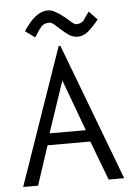

<svg xmlns="http://www.w3.org/2000/svg" viewBox="-56 -844 611 886"><g transform="rotate(-5 250.0 -401.0)"><path d="M15 0H84L144 -182H342L411 0H483L243 -634H235ZM326 -236H158L238 -474ZM131 -683C145 -706 156 -722 165 -732C174 -740 185 -745 200 -745C208 -745 216 -741 225 -733C234 -725 243 -716 254 -707C264 -698 275 -689 287 -681C299 -673 313 -669 328 -669C343 -669 358 -675 373 -686C388 -698 405 -716 425 -740L387 -780C376 -765 367 -753 360 -742C352 -732 340 -727 325 -727C320 -727 314 -731 304 -738C296 -746 285 -755 274 -764C262 -774 250 -783 236 -790C224 -798 211 -802 199 -802C160 -802 123 -773 86 -715Z"/></g></svg>

Font: Inconsolatazi4
Style: Regular
Weight: 400
Designer: Raph Levien, Kirill Tkachev
Foundry: Cyreal
Version: Version 1.013